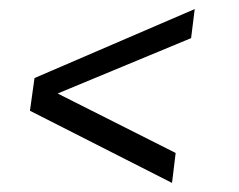

<svg xmlns="http://www.w3.org/2000/svg" viewBox="-20 -477 526 423"><path d="M46 -233 56 -305 409 -457 401 -393 107 -271 367 -140 359 -74Z"/></svg>

Font: Bellota Text
Style: Italic
Weight: 400
Italic angle: -7.5°
Designer: Kemie Guaida
Foundry: Kemie Guaida
Version: Version 4.001